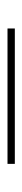

<svg xmlns="http://www.w3.org/2000/svg" viewBox="219 -170 61 540"><g transform="rotate(90 250.0 100.5)"><path d="M59.6 110.4V89.8H440.4V110.4Z"/></g></svg>

Font: Mgen+ 1mn thin
Style: Regular
Weight: 100
Designer: [Source Han Sans]
Ryoko NISHIZUKA  (kana & ideographs); Paul D. Hunt (Latin, Greek & Cyrillic); Wenlong ZHANG  (bopomofo
Version: Version 1.059.20150602